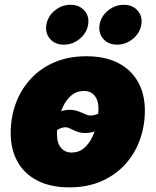

<svg xmlns="http://www.w3.org/2000/svg" viewBox="-20 -786 661 816"><path d="M274.9 10.3Q195.3 10.3 139.4 -18.3Q83.5 -46.9 54.4 -98.9Q25.4 -150.9 25.4 -220.7Q25.4 -287.6 47.1 -346.4Q68.8 -405.3 110.6 -450.7Q152.3 -496.1 211.9 -521.5Q271.5 -546.9 346.7 -546.9Q426.3 -546.9 481.7 -518.6Q537.1 -490.2 566.4 -438.2Q595.7 -386.2 595.7 -316.4Q595.7 -251 574.5 -191.9Q553.2 -132.8 512 -87.4Q470.7 -42 411.1 -15.9Q351.6 10.3 274.9 10.3ZM283.7 -137.7Q315.4 -137.7 337.4 -156.7Q359.4 -175.8 373 -205.3Q386.7 -234.9 392.6 -266.8Q398.4 -298.8 398.4 -323.7Q398.4 -349.1 390.6 -365.7Q382.8 -382.3 369.1 -390.9Q355.5 -399.4 337.9 -399.4Q305.7 -399.4 283.4 -380.6Q261.2 -361.8 247.8 -332.8Q234.4 -303.7 228.3 -272.2Q222.2 -240.7 222.2 -214.8Q222.2 -177.2 239.5 -157.5Q256.8 -137.7 283.7 -137.7ZM175.3 -194.8 134.8 -231.4Q167.5 -266.6 192.1 -285.6Q216.8 -304.7 236.6 -312Q256.3 -319.3 274.4 -319.3Q294.9 -319.3 311.8 -313.2Q328.6 -307.1 341.8 -301Q355 -294.9 363.8 -294.9Q379.4 -294.9 399.2 -303.2Q418.9 -311.5 443.8 -344.7L485.8 -312Q456.1 -276.4 431.6 -256.3Q407.2 -236.3 386 -228.5Q364.7 -220.7 343.3 -220.7Q322.3 -220.7 306.6 -226.8Q291 -232.9 279.5 -239Q268.1 -245.1 258.3 -245.1Q242.7 -245.1 222.2 -233.6Q201.7 -222.2 175.3 -194.8ZM477.5 -596.2Q440.4 -596.2 418.9 -620.8Q397.5 -645.5 403.3 -681.2Q409.2 -716.8 439 -741.2Q468.8 -765.6 505.9 -765.6Q543 -765.6 564.7 -741.2Q586.4 -716.8 580.6 -681.2Q574.7 -645.5 544.7 -620.8Q514.6 -596.2 477.5 -596.2ZM251.5 -596.2Q213.9 -596.2 192.6 -620.8Q171.4 -645.5 177.2 -681.2Q183.1 -716.8 212.6 -741.2Q242.2 -765.6 279.3 -765.6Q316.9 -765.6 338.6 -741.2Q360.4 -716.8 354.5 -681.2Q348.6 -645.5 318.6 -620.8Q288.6 -596.2 251.5 -596.2Z"/></svg>

Font: Inter 18pt Black
Style: Italic
Weight: 900
Italic angle: -9.3988°
Designer: Rasmus Andersson
Foundry: rsms
Version: Version 4.001;git-66647c0bb